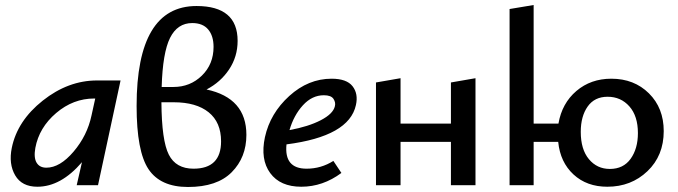

<svg xmlns="http://www.w3.org/2000/svg" viewBox="-20 -739 2706 766"><path d="M367 -418H461L371 0H286L307 -92Q223 6 129 6Q67 6 40.5 -39.5Q14 -85 27 -149Q49 -257 150.5 -337.5Q252 -418 367 -418ZM165 -70Q219 -70 273.5 -134Q328 -198 345 -278L360 -346H356Q272 -346 204 -288Q136 -230 121 -149Q114 -110 126 -90Q138 -70 165 -70Z M804 -382Q963 -348 963 -201Q963 -111 904.5 -52Q846 7 730 7Q620 7 572.5 -64Q525 -135 525 -316Q525 -715 764 -715Q928 -715 928 -576Q928 -513 894 -462Q860 -411 804 -382ZM747 -647Q688 -647 658.5 -588Q629 -529 625 -392H672Q739 -392 785.5 -437.5Q832 -483 832 -552Q832 -596 810.5 -621.5Q789 -647 747 -647ZM752 -66Q862 -66 862 -175Q862 -251 812.5 -291Q763 -331 673 -331H624Q625 -178 653.5 -122Q682 -66 752 -66Z M1303 -425Q1363 -425 1386.5 -395Q1410 -365 1400 -320Q1373 -195 1123 -163Q1113 -66 1203 -66Q1261 -66 1310 -97L1342 -49Q1268 6 1182 6Q1098 6 1058 -48.5Q1018 -103 1037 -192Q1058 -287 1134 -356Q1210 -425 1303 -425ZM1316 -315Q1320 -330 1310.5 -344.5Q1301 -359 1272 -359Q1225 -359 1188.5 -319Q1152 -279 1135 -220Q1211 -234 1260 -259.5Q1309 -285 1316 -315Z M1779 -410 1877 -427V0H1779V-173H1578V0H1480V-410L1578 -427V-246H1779Z M2419 -425Q2510 -425 2569 -366.5Q2628 -308 2628 -216Q2628 -118 2563 -56Q2498 6 2403 6Q2321 6 2268 -43Q2215 -92 2207 -173H2109V0H2013V-703L2109 -719V-246H2208Q2222 -327 2279.5 -376Q2337 -425 2419 -425ZM2413 -65Q2467 -65 2496 -105.5Q2525 -146 2525 -208Q2525 -276 2491 -314.5Q2457 -353 2404 -353Q2352 -353 2324.5 -314Q2297 -275 2297 -213Q2297 -143 2329.5 -104Q2362 -65 2413 -65Z"/></svg>

Font: EauTestInfant Semibold
Style: Italic
Weight: 600
Italic angle: -12°
Designer: Christian Thalmann (Catharsis Fonts)
Version: Version 0.001;PS 000.001;hotconv 1.0.88;makeotf.lib2.5.64775